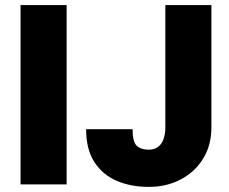

<svg xmlns="http://www.w3.org/2000/svg" viewBox="-20 -731 909 761"><path d="M244.1 0H61.5V-710.9H244.1ZM635.3 -710.9H817.9V-226.1Q817.9 -154.8 784.9 -101.8Q752 -48.8 695.8 -19.5Q639.6 9.8 569.8 9.8Q498 9.8 441.9 -14.6Q385.7 -39.1 353.5 -89.6Q321.3 -140.1 321.3 -218.8H505.4Q505.4 -168.9 522 -153.3Q538.6 -137.7 569.8 -137.7Q591.3 -137.7 606 -148.4Q620.6 -159.2 627.9 -179Q635.3 -198.7 635.3 -226.1Z"/></svg>

Font: Heebo Black
Style: Regular
Weight: 900
Designer: Oded Ezer
Foundry: Ezer Type House
Version: Version 3.100